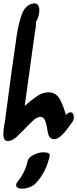

<svg xmlns="http://www.w3.org/2000/svg" viewBox="-20 -847 459 1142"><path d="M241 59Q280 59 275 82Q255 175 195 241Q180 258 153 267.5Q126 277 103 275Q76 272 76 254Q76 244 86 231Q129 180 144 112Q148 93 169.5 80Q191 67 216 61Q226 59 241 59ZM302 -19Q291 -19 281 -26Q272 -32 268 -46Q264 -60 260 -84Q254 -120 244.5 -137.5Q235 -155 212 -151Q197 -148 178 -131Q159 -114 144 -98Q129 -82 123 -76L103 -57Q88 -41 77 -31Q66 -21 53 -15Q38 -8 26 -8Q0 -8 0 -50Q0 -71 4 -95Q8 -119 9 -123Q53 -457 80 -640Q91 -709 109.5 -761Q128 -813 171 -825Q181 -827 184 -827Q200 -827 207 -815.5Q214 -804 214 -785Q214 -767 208 -748Q202 -729 194 -718V-705Q194 -690 190.5 -671Q187 -652 186 -644L168 -514L127 -217Q166 -252 200 -275Q234 -298 267 -298Q312 -298 334 -260Q356 -222 372 -163Q387 -179 400 -179Q409 -179 414 -171Q419 -163 419 -151Q419 -129 405 -114Q400 -108 381.5 -82Q363 -56 341.5 -37.5Q320 -19 302 -19Z"/></svg>

Font: Sedgwick Ave Display
Style: Regular
Weight: 400
Designer: Kevin Burke, Pedro Vergani
Foundry: Google, Inc.
Version: Version 1.000